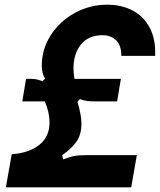

<svg xmlns="http://www.w3.org/2000/svg" viewBox="-20 -798 681 818"><path d="M30 -141Q103 -146 147 -180.5Q191 -215 191 -276Q191 -319 171 -366H75L91 -462H113Q126 -462 137 -459.5Q148 -457 161 -452L172 -463Q158 -485 158 -518Q158 -589 196.5 -648.5Q235 -708 299 -743Q363 -778 437 -778Q497 -778 544.5 -753.5Q592 -729 618 -679.5Q644 -630 641 -560H497Q497 -605 474.5 -626.5Q452 -648 417 -648Q357 -648 325 -608.5Q293 -569 293 -506Q293 -490 297 -462H495L479 -366H388Q368 -366 353.5 -367.5Q339 -369 320 -376L310 -364Q327 -307 327 -272Q327 -227 307.5 -197Q288 -167 245 -137L249 -119Q281 -131 299.5 -134Q318 -137 347 -137H563L539 0H5Z"/></svg>

Font: Open Sauce Sans ExBold Italic
Style: Regular
Weight: 800
Italic angle: -10°
Designer: Alfredo Marco Pradil
Foundry: Creative Sauce Fz LLC
Version: Version 1.477